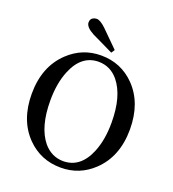

<svg xmlns="http://www.w3.org/2000/svg" viewBox="-171 -1097 1119 1243"><g transform="rotate(20 389.0 -475.5)"><path d="M389.6 -754.9Q527.3 -754.9 622.1 -658.2Q727.5 -549.8 727.5 -368.2Q727.5 -180.7 612.3 -71.3Q518.6 17.6 389.6 17.6Q252 17.6 157.2 -78.1Q50.8 -186.5 50.8 -368.2Q50.8 -555.7 166 -665Q260.7 -754.9 389.6 -754.9ZM178.7 -368.2Q178.7 -186.5 254.9 -92.8Q309.6 -28.3 389.6 -27.3Q508.8 -27.3 564.5 -162.1Q600.6 -249 600.6 -368.2Q600.6 -550.8 524.4 -644.5Q470.7 -710 389.6 -710.9Q270.5 -710.9 214.8 -575.2Q178.7 -488.3 178.7 -368.2ZM459 -817.4 443.4 -793.9Q418 -806.6 367.2 -831.1Q319.3 -853.5 295.9 -865.2Q239.3 -895.5 238.3 -927.7Q238.3 -957 266.6 -965.8Q274.4 -967.8 281.2 -967.8Q305.7 -967.8 345.7 -929.7Q347.7 -927.7 349.6 -925.8Z"/></g></svg>

Font: GenYoMin JP SemiBold
Style: Regular
Weight: 600
Version: Version 1.001;PS 1;hotconv 16.6.51;makeotf.lib2.5.65220 DEVE